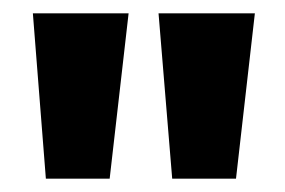

<svg xmlns="http://www.w3.org/2000/svg" viewBox="-20 -769 427 288"><path d="M217.8 -749H362.3L334 -501H238.3ZM29.3 -749H172.9L144.5 -501H48.8Z"/></svg>

Font: Paytone One
Style: Regular
Weight: 400
Designer: vernon adams
Foundry: vernon adams
Version: 1.000